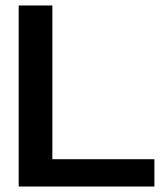

<svg xmlns="http://www.w3.org/2000/svg" viewBox="-20 -680 613 700"><path d="M48.1 0V-660H170.9V-99.5H542.9V0Z"/></svg>

Font: Panamera Thin
Style: Regular
Weight: 100
Designer: Bastien Sozeau
Foundry: NBR — Bastien Sozeau
Version: Version 3.003;gftools[0.9.33]